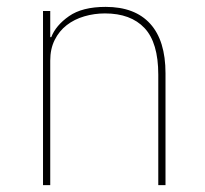

<svg xmlns="http://www.w3.org/2000/svg" viewBox="-20 -538 596 558"><path d="M105 0V-506H126V-430H129Q142 -464 180.5 -491Q219 -518 287 -518Q372 -518 416.5 -469Q461 -420 461 -325V0H440V-321Q440 -414 400 -456.5Q360 -499 285 -499Q254 -499 225 -490.5Q196 -482 174 -465Q152 -448 139 -422Q126 -396 126 -362V0Z"/></svg>

Font: IBM Plex Sans Devanagari Thin
Style: Regular
Weight: 100
Designer: Mike Abbink, Paul van der Laan, Pieter van Rosmalen, Erin McLaughlin
Foundry: Bold Monday
Version: Version 1.1